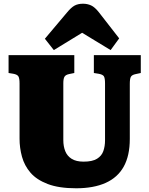

<svg xmlns="http://www.w3.org/2000/svg" viewBox="-20 -997 802 1031"><path d="M389 14Q296 14 236 -9Q176 -32 143.5 -70Q111 -108 98 -155.5Q85 -203 85 -252V-549Q85 -576 79 -586.5Q73 -597 51 -601L26 -605V-701H379V-605L350 -599Q332 -595 326 -584.5Q320 -574 320 -550V-245Q320 -211 330.5 -185Q341 -159 365 -144Q389 -129 429 -129Q476 -129 501 -144.5Q526 -160 535 -186Q544 -212 544 -243V-549Q544 -577 538 -587Q532 -597 509 -601L484 -605V-701H736V-605L708 -599Q689 -595 683 -585Q677 -575 677 -546V-251Q677 -161 644.5 -102.5Q612 -44 547.5 -15Q483 14 389 14ZM269 -728 221 -789 339 -929Q362 -957 380.5 -967Q399 -977 426 -977Q449 -977 469 -968Q489 -959 511 -931L620 -791L574 -728L421 -821Z"/></svg>

Font: Literata Black
Style: Regular
Weight: 900
Designer: Latin by Veronika Burian and Jose Scaglione. Greek by Irene Vlachou. Cyrillic by Vera Evstafieva.
Foundry: TypeTogether
Version: Version 3.103;gftools[0.9.29]